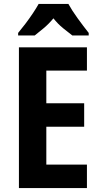

<svg xmlns="http://www.w3.org/2000/svg" viewBox="-20 -954 513 974"><path d="M421 0H76V-714H421V-596H215V-430H407V-311H215V-119H421ZM327 -934Q345 -901 374 -861Q403 -821 430 -787V-774H347Q327 -789 300 -811Q273 -833 251 -861Q228 -833 201 -810.5Q174 -788 156 -774H72V-787Q88 -806 108.5 -833Q129 -860 147 -887Q165 -914 176 -934Z"/></svg>

Font: Noto Sans Malayalam Condensed
Style: Bold
Weight: 700
Width: 3
Designer: Jelle Bosma - Monotype Design Team
Foundry: Monotype Imaging Inc.
Version: Version 2.104; ttfautohint (v1.8.4.7-5d5b)